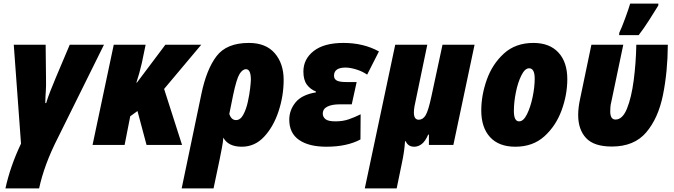

<svg xmlns="http://www.w3.org/2000/svg" viewBox="-20 -800 3719 1060"><path d="M196 240Q209 178 235 107Q261 36 302 -44L554 -553H365L288 -371Q272 -333 257.5 -296Q243 -259 235 -231H230Q231 -275 233 -298Q235 -321 234 -372L232 -553H56L96 -7Q37 117 10 240Z M668 0 699 -158 739 -187 789 0H985L886 -309L1091 -553H893L736 -344H733Q750 -395 763 -452L784 -553H608L491 0Z M1246 -171 1267 -275Q1286 -365 1302.5 -391.5Q1319 -418 1338 -418Q1365 -418 1365 -360Q1365 -348 1361 -312.5Q1357 -277 1348 -236.5Q1339 -196 1323 -166.5Q1307 -137 1283 -137Q1257 -137 1246 -171ZM1159 240 1192 83Q1198 52 1204.5 19.5Q1211 -13 1213 -40Q1240 10 1315 10Q1387 10 1438.5 -45.5Q1490 -101 1518 -186Q1546 -271 1546 -359Q1546 -449 1497 -506Q1448 -563 1354 -563Q1231 -563 1175.5 -490Q1120 -417 1092 -282L983 240Z M1970 -30 1971 -169Q1939 -153 1906 -141.5Q1873 -130 1832 -130Q1791 -130 1776.5 -142.5Q1762 -155 1762 -172Q1762 -199 1787.5 -211.5Q1813 -224 1855 -224H1922L1949 -347H1893Q1854 -347 1839 -355.5Q1824 -364 1824 -382Q1824 -427 1888 -427Q1912 -427 1945.5 -417Q1979 -407 2007 -388L2072 -516Q1987 -563 1876 -563Q1769 -563 1712 -518.5Q1655 -474 1655 -405Q1655 -359 1674 -333Q1693 -307 1724 -295V-290Q1646 -277 1611.5 -234.5Q1577 -192 1577 -139Q1577 -65 1631 -27.5Q1685 10 1782 10Q1895 10 1970 -30Z M2170 240 2198 104Q2213 35 2216 -20H2220Q2233 10 2267 10Q2289 10 2308.5 -5Q2328 -20 2344 -57H2348V0H2483L2600 -553H2423L2362 -269Q2345 -189 2330 -164Q2315 -139 2292 -139Q2265 -139 2265 -179Q2265 -195 2268.5 -214Q2272 -233 2276 -250L2339 -553H2162L1994 240Z M3112 -363Q3112 -457 3063 -510Q3014 -563 2925 -563Q2826 -563 2762 -504.5Q2698 -446 2667.5 -360Q2637 -274 2637 -190Q2637 -96 2685.5 -43Q2734 10 2825 10Q2922 10 2985.5 -47.5Q3049 -105 3080.5 -191Q3112 -277 3112 -363ZM2817 -187Q2817 -235 2828 -290Q2839 -345 2858.5 -384Q2878 -423 2901 -423Q2932 -423 2932 -366Q2932 -319 2920.5 -264Q2909 -209 2889.5 -169.5Q2870 -130 2846 -130Q2817 -130 2817 -187Z M3506 -606Q3536 -645 3563.5 -688.5Q3591 -732 3614 -769L3615 -780H3459Q3451 -752 3431.5 -699Q3412 -646 3399 -619L3398 -606ZM3667 -553H3493Q3491 -451 3478.5 -356Q3466 -261 3441.5 -200.5Q3417 -140 3378 -140Q3349 -140 3349 -185Q3349 -195 3350 -209Q3351 -223 3355 -238L3421 -553H3245L3183 -256Q3172 -206 3172 -165Q3172 -85 3215.5 -38Q3259 9 3358 9Q3481 9 3547.5 -69Q3614 -147 3640 -275Q3666 -403 3667 -553Z"/></svg>

Font: Noto Sans Display SemiCondensed Black
Style: Italic
Weight: 900
Width: 4
Designer: Monotype Design team
Foundry: Monotype Imaging Inc.
Version: 1.000